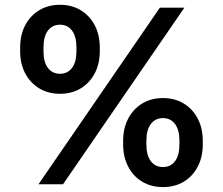

<svg xmlns="http://www.w3.org/2000/svg" viewBox="-20 -759 918 791"><path d="M487.3 -164.1V-178.7Q487.3 -230.5 508.1 -270.3Q528.8 -310.1 565.7 -332.5Q602.5 -355 651.4 -355Q700.2 -355 737.1 -332.5Q773.9 -310.1 794.7 -270.3Q815.4 -230.5 815.4 -178.7V-164.1Q815.4 -112.3 794.7 -72.5Q773.9 -32.7 737.1 -10.5Q700.2 11.7 651.4 11.7Q602.5 11.7 565.7 -10.5Q528.8 -32.7 508.1 -72.5Q487.3 -112.3 487.3 -164.1ZM63 -548.3V-563Q63 -615.2 83.7 -654.8Q104.5 -694.3 141.6 -716.8Q178.7 -739.3 227.1 -739.3Q275.9 -739.3 312.7 -716.8Q349.6 -694.3 370.4 -654.8Q391.1 -615.2 391.1 -563V-548.3Q391.1 -496.6 370.4 -457Q349.6 -417.5 312.7 -395Q275.9 -372.6 227.1 -372.6Q178.7 -372.6 141.6 -395Q104.5 -417.5 83.7 -457Q63 -496.6 63 -548.3ZM138.7 0 638.7 -727.5H739.7L239.7 0ZM583 -178.7V-164.1Q583 -118.7 601.6 -94.7Q620.1 -70.8 651.4 -70.8Q682.6 -70.8 700.9 -94.7Q719.2 -118.7 719.2 -164.1V-178.7Q719.2 -224.1 700.9 -248.3Q682.6 -272.5 651.4 -272.5Q620.1 -272.5 601.6 -248.3Q583 -224.1 583 -178.7ZM159.2 -563V-548.3Q159.2 -502.9 177.5 -479Q195.8 -455.1 227.1 -455.1Q258.3 -455.1 276.6 -479Q294.9 -502.9 294.9 -548.3V-563Q294.9 -608.9 276.6 -633.1Q258.3 -657.2 227.1 -657.2Q195.8 -657.2 177.5 -633.1Q159.2 -608.9 159.2 -563Z"/></svg>

Font: Inter Display Semi Bold
Style: Regular
Weight: 600
Designer: Rasmus Andersson
Foundry: rsms
Version: Version 4.000;git-37864ae